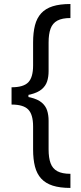

<svg xmlns="http://www.w3.org/2000/svg" viewBox="-20 -781 402 949"><path d="M37.1 -305.2V-349.6Q96.2 -349.6 119.9 -374.3Q143.6 -398.9 143.6 -457.5V-570.8Q143.6 -619.6 152.8 -655.8Q162.1 -691.9 183.6 -715.3Q205.1 -738.8 240.5 -750Q275.9 -761.2 328.1 -761.2V-691.9Q287.1 -691.9 263.4 -679Q239.7 -666 230 -639.4Q220.2 -612.8 220.2 -570.8V-429.2Q220.2 -401.4 212.9 -378.7Q205.6 -356 186 -339.6Q166.5 -323.2 130.6 -314.2Q94.7 -305.2 37.1 -305.2ZM328.1 147.9Q275.9 147.9 240.5 136.5Q205.1 125 183.6 101.6Q162.1 78.1 152.8 42.2Q143.6 6.3 143.6 -42.5V-156.2Q143.6 -214.4 119.9 -239.3Q96.2 -264.2 37.1 -264.2V-308.1Q94.7 -308.1 130.6 -299.3Q166.5 -290.5 186 -274.2Q205.6 -257.8 212.9 -235.1Q220.2 -212.4 220.2 -184.6V-42.5Q220.2 -1 230 25.6Q239.7 52.2 263.4 65.2Q287.1 78.1 328.1 78.1ZM37.1 -264.2V-349.6H120.6V-264.2Z"/></svg>

Font: Sahel VF Regular
Style: Regular
Weight: 400
Foundry: Saber Rastikerdar (saber.rastikerdar@gmail.com)
Version: Version 3.4.0